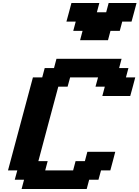

<svg xmlns="http://www.w3.org/2000/svg" viewBox="-20 -1270 937 1290"><path d="M125 0H562.5L579.1 -62.5H641.6L658.7 -125H721.2Q727.1 -145.5 738 -187.3Q749 -229 754.4 -250H566.9L550.3 -187.5H487.8L471.2 -125H283.7L300.3 -187.5H237.8Q259.8 -270.5 304.4 -437.3Q349.1 -604 371.6 -687.5H434.1L451.2 -750H638.7L621.6 -687.5H684.1L667.5 -625H855Q860.8 -645.5 872.1 -687.3Q883.3 -729 888.7 -750H826.2L842.8 -812.5H780.3L796.9 -875H359.4L342.8 -812.5H280.3L263.7 -750H201.2Q173.3 -646 117.4 -437.5Q61.5 -229 33.7 -125H96.2L79.1 -62.5H141.6ZM518.1 -1000H705.6L722.2 -1062.5H784.7L801.3 -1125H863.8Q869.6 -1146 880.9 -1187.5Q892.1 -1229 897.5 -1250H710L693.4 -1187.5H630.9L647.5 -1250H460Q454.6 -1229 443.4 -1187.5Q432.1 -1146 426.3 -1125H488.8L472.2 -1062.5H534.7Z"/></svg>

Font: Faithful 32x
Style: SemiboldOblique
Weight: 400
Foundry: Faithful Resource Pack
Version: Version 1.0; January 27, 2023